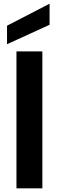

<svg xmlns="http://www.w3.org/2000/svg" viewBox="-20 -1018 318 1038"><path d="M69 -740H209V0H69ZM248 -998V-884L18 -779V-879Z"/></svg>

Font: Poppins SemiBold
Style: Regular
Weight: 600
Designer: Ninad Kale (Devanagari), Jonny Pinhorn (Latin)
Foundry: Indian Type Foundry
Version: Version 3.002 2017